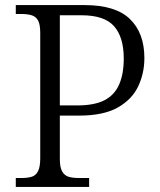

<svg xmlns="http://www.w3.org/2000/svg" viewBox="-20 -734 630 754"><path d="M42 0V-35H65Q89 -35 105 -40Q121 -45 129.5 -62Q138 -79 138 -112V-605Q138 -638 129.5 -653.5Q121 -669 104.5 -674Q88 -679 65 -679H42V-714H312Q434 -714 490.5 -659Q547 -604 547 -506Q547 -446 522.5 -394.5Q498 -343 442 -311.5Q386 -280 290 -280H215V-109Q215 -77 224 -61Q233 -45 249 -40Q265 -35 288 -35H330V0ZM283 -320Q351 -320 390.5 -340.5Q430 -361 448 -402.5Q466 -444 466 -504Q466 -588 428 -631Q390 -674 301 -674H215V-320Z"/></svg>

Font: Noto Serif Tibetan Light
Style: Regular
Weight: 300
Version: Version 2.103